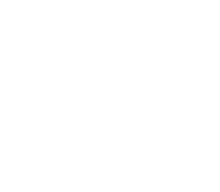

<svg xmlns="http://www.w3.org/2000/svg" viewBox="-80 -626 861 751"><g transform="rotate(-30 350.0 -250.0)"><path d="M600 -350Q600 -350 600 -350Q600 -350 600 -350Q600 -350 600 -350Q600 -350 600 -350Q600 -350 600 -350Q600 -350 600 -350Q600 -350 600 -350Q600 -350 600 -350Q600 -350 600 -350Q600 -350 600 -350Q600 -350 600 -350Q600 -350 600 -350ZM400 -350Q400 -350 400 -350Q400 -350 400 -350Q400 -350 400 -350Q400 -350 400 -350Q400 -350 400 -350Q400 -350 400 -350Q400 -350 400 -350Q400 -350 400 -350Q400 -350 400 -350Q400 -350 400 -350Q400 -350 400 -350Q400 -350 400 -350ZM300 -350Q300 -350 300 -350Q300 -350 300 -350Q300 -350 300 -350Q300 -350 300 -350Q300 -350 300 -350Q300 -350 300 -350Q300 -350 300 -350Q300 -350 300 -350Q300 -350 300 -350Q300 -350 300 -350Q300 -350 300 -350Q300 -350 300 -350ZM100 -350Q100 -350 100 -350Q100 -350 100 -350Q100 -350 100 -350Q100 -350 100 -350Q100 -350 100 -350Q100 -350 100 -350Q100 -350 100 -350Q100 -350 100 -350Q100 -350 100 -350Q100 -350 100 -350Q100 -350 100 -350Q100 -350 100 -350ZM400 -150Q400 -150 400 -150Q400 -150 400 -150Q400 -150 400 -150Q400 -150 400 -150Q400 -150 400 -150Q400 -150 400 -150Q400 -150 400 -150Q400 -150 400 -150Q400 -150 400 -150Q400 -150 400 -150Q400 -150 400 -150Q400 -150 400 -150ZM300 -150Q300 -150 300 -150Q300 -150 300 -150Q300 -150 300 -150Q300 -150 300 -150Q300 -150 300 -150Q300 -150 300 -150Q300 -150 300 -150Q300 -150 300 -150Q300 -150 300 -150Q300 -150 300 -150Q300 -150 300 -150Q300 -150 300 -150ZM200 -50Q200 -50 200 -50Q200 -50 200 -50Q200 -50 200 -50Q200 -50 200 -50Q200 -50 200 -50Q200 -50 200 -50Q200 -50 200 -50Q200 -50 200 -50Q200 -50 200 -50Q200 -50 200 -50Q200 -50 200 -50Q200 -50 200 -50ZM200 -150Q200 -150 200 -150Q200 -150 200 -150Q200 -150 200 -150Q200 -150 200 -150Q200 -150 200 -150Q200 -150 200 -150Q200 -150 200 -150Q200 -150 200 -150Q200 -150 200 -150Q200 -150 200 -150Q200 -150 200 -150Q200 -150 200 -150ZM200 -250Q200 -250 200 -250Q200 -250 200 -250Q200 -250 200 -250Q200 -250 200 -250Q200 -250 200 -250Q200 -250 200 -250Q200 -250 200 -250Q200 -250 200 -250Q200 -250 200 -250Q200 -250 200 -250Q200 -250 200 -250Q200 -250 200 -250ZM200 -350Q200 -350 200 -350Q200 -350 200 -350Q200 -350 200 -350Q200 -350 200 -350Q200 -350 200 -350Q200 -350 200 -350Q200 -350 200 -350Q200 -350 200 -350Q200 -350 200 -350Q200 -350 200 -350Q200 -350 200 -350Q200 -350 200 -350ZM200 -450Q200 -450 200 -450Q200 -450 200 -450Q200 -450 200 -450Q200 -450 200 -450Q200 -450 200 -450Q200 -450 200 -450Q200 -450 200 -450Q200 -450 200 -450Q200 -450 200 -450Q200 -450 200 -450Q200 -450 200 -450Q200 -450 200 -450ZM500 -50Q500 -50 500 -50Q500 -50 500 -50Q500 -50 500 -50Q500 -50 500 -50Q500 -50 500 -50Q500 -50 500 -50Q500 -50 500 -50Q500 -50 500 -50Q500 -50 500 -50Q500 -50 500 -50Q500 -50 500 -50Q500 -50 500 -50ZM500 -150Q500 -150 500 -150Q500 -150 500 -150Q500 -150 500 -150Q500 -150 500 -150Q500 -150 500 -150Q500 -150 500 -150Q500 -150 500 -150Q500 -150 500 -150Q500 -150 500 -150Q500 -150 500 -150Q500 -150 500 -150Q500 -150 500 -150ZM500 -250Q500 -250 500 -250Q500 -250 500 -250Q500 -250 500 -250Q500 -250 500 -250Q500 -250 500 -250Q500 -250 500 -250Q500 -250 500 -250Q500 -250 500 -250Q500 -250 500 -250Q500 -250 500 -250Q500 -250 500 -250Q500 -250 500 -250ZM500 -350Q500 -350 500 -350Q500 -350 500 -350Q500 -350 500 -350Q500 -350 500 -350Q500 -350 500 -350Q500 -350 500 -350Q500 -350 500 -350Q500 -350 500 -350Q500 -350 500 -350Q500 -350 500 -350Q500 -350 500 -350Q500 -350 500 -350ZM500 -450Q500 -450 500 -450Q500 -450 500 -450Q500 -450 500 -450Q500 -450 500 -450Q500 -450 500 -450Q500 -450 500 -450Q500 -450 500 -450Q500 -450 500 -450Q500 -450 500 -450Q500 -450 500 -450Q500 -450 500 -450Q500 -450 500 -450Z"/></g></svg>

Font: TINY 5x3
Style: Regular
Weight: 400
Designer: Jack Halten Fahnestock
Foundry: Velvetyne Type Foundry
Version: Version 1.002